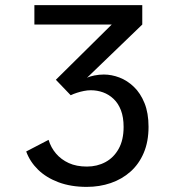

<svg xmlns="http://www.w3.org/2000/svg" viewBox="-20 -720 690 751"><path d="M319 11Q257.5 11 209.2 -7Q161 -25 129 -56.2Q97 -87.5 82.5 -127.5L170 -173Q179 -143 199 -119.5Q219 -96 249 -82.2Q279 -68.5 320 -68.5Q360 -68.5 392.5 -86Q425 -103.5 444.2 -138Q463.5 -172.5 463.5 -223.5Q463.5 -261.5 453 -288.8Q442.5 -316 424.2 -333.2Q406 -350.5 383 -358.8Q360 -367 335 -367Q322 -367 308.2 -364.2Q294.5 -361.5 281.2 -357.2Q268 -353 256.5 -347.5L198.5 -408L417 -624H114.5V-700H536.5V-624L320 -415.5Q330 -421 349.2 -424.8Q368.5 -428.5 386 -428.5Q416.5 -428.5 447.2 -416.8Q478 -405 503.8 -380.2Q529.5 -355.5 545.2 -316.8Q561 -278 561 -224Q561 -166 542.2 -122Q523.5 -78 490.2 -48.5Q457 -19 413.2 -4Q369.5 11 319 11Z"/></svg>

Font: Trispace Thin
Style: Regular
Weight: 400
Version: Version 1.210